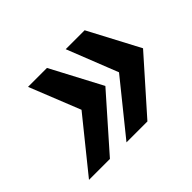

<svg xmlns="http://www.w3.org/2000/svg" viewBox="-97 -671 746 746"><g transform="rotate(-45 276.0 -298.5)"><path d="M232 -87 404 -300 321 -510H425L536 -300L347 -87ZM26 -87 198 -300 114 -510H218L329 -300L141 -87Z"/></g></svg>

Font: Saira Expanded
Style: Bold Italic
Weight: 700
Width: 7
Italic angle: -12°
Designer: Hector Gatti with collaboration of the Omnibus-Type team
Foundry: Omnibus-Type
Version: Version 1.101